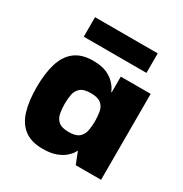

<svg xmlns="http://www.w3.org/2000/svg" viewBox="-141 -683 763 801"><g transform="rotate(30 240.0 -282.5)"><path d="M174 10Q118 10 85 -15.5Q52 -41 38 -88Q24 -135 24 -200Q24 -265 38 -313Q52 -361 85 -387.5Q118 -414 174 -414Q215 -414 240 -402.5Q265 -391 279 -376Q293 -361 298.5 -349.5Q304 -338 304 -338H306V-414H450V0H328L306 -56H304Q305 -56 299 -46Q293 -36 278.5 -23Q264 -10 238.5 0Q213 10 174 10ZM233 -105Q267 -105 282.5 -118.5Q298 -132 302 -154Q306 -176 306 -199Q306 -223 302 -244.5Q298 -266 282.5 -279Q267 -292 233 -292Q199 -292 183.5 -278.5Q168 -265 164 -244Q160 -223 160 -199Q160 -175 164 -153.5Q168 -132 183.5 -118.5Q199 -105 233 -105ZM89 -481V-575H391V-481Z"/></g></svg>

Font: Darker Grotesque Black
Style: Regular
Weight: 900
Designer: Gabriel Lam
Foundry: TypeRant
Version: Version 1.000;gftools[0.9.28]